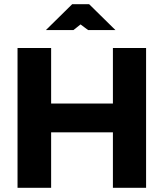

<svg xmlns="http://www.w3.org/2000/svg" viewBox="-20 -900 785 920"><path d="M64 -670V0H225V-266H521V0H680V-670H521V-404H225V-670ZM200 -756H332L366 -783L402 -756H533L407 -880H326Z"/></svg>

Font: LT Wave Alt Black
Style: Regular
Weight: 900
Designer: Daniel Lyons
Version: Version 2.5 (Glyphs App)